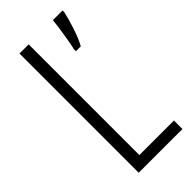

<svg xmlns="http://www.w3.org/2000/svg" viewBox="-229 -857 813 813"><g transform="rotate(-45 178.0 -450.0)"><path d="M76 -93H338V-144H131V-807H76ZM334 -797V-807H276C274 -778 258 -677 252 -658V-645H281C301 -677 326 -758 334 -797Z"/></g></svg>

Font: Noto Sans Kannada UI ExtraCondensed Light
Style: Regular
Weight: 300
Width: 2
Designer: Jelle Bosma - Monotype Design Team
Foundry: Monotype Imaging Inc.
Version: Version 2.005